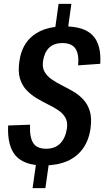

<svg xmlns="http://www.w3.org/2000/svg" viewBox="-20 -845 538 990"><path d="M169 -23H235L214 125H148ZM282 -825H348L327 -674H261ZM205 8Q105 8 61 -42Q17 -92 22 -198L135 -202Q132 -138 151 -108Q170 -78 218 -78Q263 -78 290 -105Q317 -132 325 -182Q330 -216 317 -238.5Q304 -261 280 -277Q256 -293 227 -307Q198 -321 169 -338.5Q140 -356 117 -380Q94 -404 83 -440Q72 -476 80 -529Q92 -617 152 -663Q212 -709 312 -709Q414 -709 458.5 -662Q503 -615 497 -516L383 -508Q388 -567 368.5 -595Q349 -623 302 -623Q259 -623 234 -599.5Q209 -576 202 -531Q197 -497 210 -474.5Q223 -452 247 -435.5Q271 -419 300 -404.5Q329 -390 357.5 -373.5Q386 -357 409 -332.5Q432 -308 443 -272.5Q454 -237 447 -185Q439 -123 408 -79.5Q377 -36 326 -14Q275 8 205 8Z"/></svg>

Font: Pathway Extreme Condensed SemiBold
Style: Italic
Weight: 600
Width: 3
Italic angle: -8°
Version: Version 1.001;gftools[0.9.26]